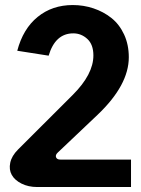

<svg xmlns="http://www.w3.org/2000/svg" viewBox="-20 -545 561 765"><path d="M352.1 -324.2Q352.1 -367.7 327.9 -389.9Q303.7 -412.1 272 -412.1Q200.2 -412.1 173.8 -323.2L48.8 -342.8Q71.8 -430.2 129.9 -477.5Q188 -524.9 270 -524.9Q313 -524.9 352.5 -511.7Q392.1 -498.5 423.8 -473.4Q455.6 -448.2 474.4 -407.7Q493.2 -367.2 493.2 -316.9Q493.2 -206.1 369.1 -87.9L210 63Q199.7 72.8 203.4 81.8Q207 90.8 220.2 90.8H502V200.2H128.9Q92.8 200.2 65.7 186.5Q38.6 172.9 26.9 151.9Q15.1 130.9 20.8 103.5Q26.4 76.2 51.8 50.8L270 -167Q352.1 -249 352.1 -324.2Z"/></svg>

Font: LT Superior
Style: Bold
Weight: 400
Designer: Daniel Lyons
Foundry: LyonsType
Version: Version 1.000